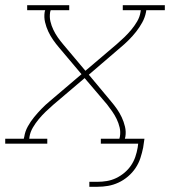

<svg xmlns="http://www.w3.org/2000/svg" viewBox="-38 -550 658 735"><path d="M304 165V146H335Q353 146 371 143Q389 140 406 132Q423 124 438 111.5Q453 99 463.5 83.5Q474 68 480 50.5Q486 33 489 15L491 0H348V-19H419L421 -27Q424 -45 420 -62Q416 -79 408.5 -94.5Q401 -110 391.5 -123.5Q382 -137 372 -150L286 -251L166 -149Q151 -136 137 -122.5Q123 -109 110.5 -94Q98 -79 88 -62Q78 -45 75 -27L74 -19H143V0H-18V-19H53L55 -27Q58 -47 68.5 -66Q79 -85 92.5 -101.5Q106 -118 121 -133.5Q136 -149 153 -163L274 -266L188 -368Q176 -382 165.5 -397Q155 -412 147 -429Q139 -446 134.5 -465Q130 -484 133 -504L135 -511H66V-530H227V-511H156L154 -504Q151 -485 155 -468Q159 -451 166.5 -435.5Q174 -420 183.5 -406.5Q193 -393 204 -380L289 -279L409 -381Q424 -394 438 -407.5Q452 -421 464.5 -436Q477 -451 487 -468Q497 -485 500 -504L501 -511H432V-530H593V-511H522L521 -504Q517 -483 506.5 -464Q496 -445 483 -428.5Q470 -412 454.5 -396.5Q439 -381 422 -367L302 -264L387 -162Q399 -148 409.5 -133Q420 -118 428 -101Q436 -84 440.5 -65Q445 -46 442 -27L440 -19H515L510 15Q506 35 499.5 55Q493 75 481 93Q469 111 452 125.5Q435 140 415.5 149Q396 158 376 161.5Q356 165 335 165Z"/></svg>

Font: Iosevka Curly Slab ThEx
Style: Italic
Weight: 100
Width: 7
Italic angle: -9°
Monospace: yes
Designer: Belleve Invis
Foundry: Belleve Invis
Version: Version 11.1.0; ttfautohint (v1.8.3)